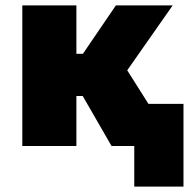

<svg xmlns="http://www.w3.org/2000/svg" viewBox="-20 -540 723 710"><path d="M476.5 150V-156H658.5V150ZM392.5 0 237.5 -269 408.5 -520H618.5L450.5 -280L627.5 0ZM62.5 0V-520H262.5V-341H422.5V-185H262.5V0Z"/></svg>

Font: Geologica Roman Black
Style: Regular
Weight: 900
Designer: Sindre Bremnes, Frode Helland
Foundry: Monokrom Skriftforlag AS
Version: Version 1.010;gftools[0.9.28]